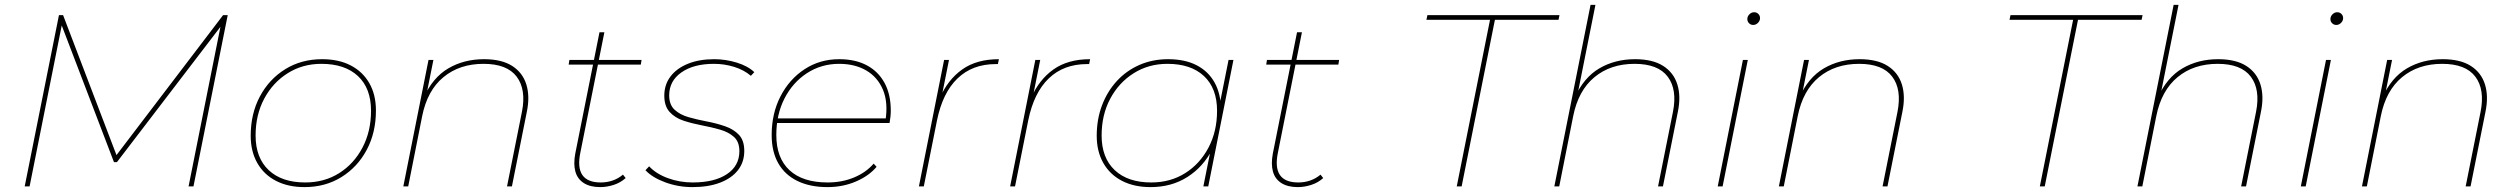

<svg xmlns="http://www.w3.org/2000/svg" viewBox="-20 -762 10282 785"><path d="M81 0 221 -700H238L460 -118L451 -121L892 -700H911L771 0H751L885 -671L894 -669L458 -99H446L227 -672L235 -671L101 0Z M1225 3Q1158 3 1108.5 -22.5Q1059 -48 1032 -95.5Q1005 -143 1005 -207Q1005 -297 1042.5 -367.5Q1080 -438 1146 -479Q1212 -520 1297 -520Q1365 -520 1414 -494.5Q1463 -469 1490 -422Q1517 -375 1517 -310Q1517 -220 1479.5 -149.5Q1442 -79 1376 -38Q1310 3 1225 3ZM1228 -16Q1306 -16 1366.5 -54Q1427 -92 1462 -158.5Q1497 -225 1497 -309Q1497 -401 1443.5 -451Q1390 -501 1294 -501Q1217 -501 1156 -462.5Q1095 -424 1060 -358Q1025 -292 1025 -208Q1025 -117 1078.5 -66.5Q1132 -16 1228 -16Z M1959 -520Q2031 -520 2074 -492.5Q2117 -465 2132 -416.5Q2147 -368 2134 -305L2073 0H2053L2114 -305Q2132 -396 2092.5 -448.5Q2053 -501 1957 -501Q1859 -501 1793 -446.5Q1727 -392 1706 -287L1649 0H1629L1732 -517H1752L1722 -367L1712 -362Q1749 -445 1813 -482.5Q1877 -520 1959 -520Z M2434 3Q2393 3 2367 -13.5Q2341 -30 2332.5 -60.5Q2324 -91 2332 -134L2431 -630H2451L2353 -139Q2340 -77 2361 -46.5Q2382 -16 2436 -16Q2462 -16 2485 -24Q2508 -32 2527 -48L2538 -34Q2517 -15 2489 -6Q2461 3 2434 3ZM2305 -498 2308 -517H2603L2600 -498Z M2811 3Q2753 3 2700 -16.5Q2647 -36 2619 -66L2634 -82Q2663 -51 2711 -33.5Q2759 -16 2812 -16Q2901 -16 2952 -50Q3003 -84 3003 -144Q3003 -182 2981 -202Q2959 -222 2924 -232Q2889 -242 2849.5 -249.5Q2810 -257 2775 -268.5Q2740 -280 2718 -304Q2696 -328 2696 -371Q2696 -416 2721.5 -449.5Q2747 -483 2793 -501.5Q2839 -520 2900 -520Q2947 -520 2992.5 -506Q3038 -492 3064 -467L3050 -452Q3022 -476 2982 -488.5Q2942 -501 2899 -501Q2816 -501 2766 -466Q2716 -431 2716 -372Q2716 -334 2738 -313.5Q2760 -293 2795 -283Q2830 -273 2869.5 -265.5Q2909 -258 2944 -246Q2979 -234 3001 -211Q3023 -188 3023 -145Q3023 -99 2997 -66Q2971 -33 2923.5 -15Q2876 3 2811 3Z M3363 3Q3292 3 3240.5 -22Q3189 -47 3162 -94.5Q3135 -142 3135 -210Q3135 -298 3171 -368Q3207 -438 3269.5 -479Q3332 -520 3411 -520Q3477 -520 3524 -495Q3571 -470 3596.5 -423Q3622 -376 3622 -310Q3622 -297 3620.5 -283.5Q3619 -270 3617 -259H3151L3155 -278H3608L3600 -267Q3612 -343 3590 -395Q3568 -447 3521.5 -474Q3475 -501 3411 -501Q3338 -501 3279.5 -463Q3221 -425 3187.5 -359.5Q3154 -294 3154 -210Q3154 -116 3208 -66Q3262 -16 3364 -16Q3423 -16 3472 -36.5Q3521 -57 3552 -93L3564 -80Q3533 -43 3479.5 -20Q3426 3 3363 3Z M3737 0 3840 -517H3860L3828 -357L3823 -362Q3855 -436 3914 -478Q3973 -520 4064 -520L4060 -500Q4058 -500 4055.5 -500Q4053 -500 4051 -500Q3956 -500 3895 -441.5Q3834 -383 3811 -270L3757 0Z M4110 0 4213 -517H4233L4201 -357L4196 -362Q4228 -436 4287 -478Q4346 -520 4437 -520L4433 -500Q4431 -500 4428.5 -500Q4426 -500 4424 -500Q4329 -500 4268 -441.5Q4207 -383 4184 -270L4130 0Z M4684 3Q4617 3 4567.5 -22.5Q4518 -48 4491 -95.5Q4464 -143 4464 -207Q4464 -274 4485.5 -331Q4507 -388 4546 -430.5Q4585 -473 4638.5 -496.5Q4692 -520 4756 -520Q4825 -520 4873 -495Q4921 -470 4946.5 -423.5Q4972 -377 4972 -312Q4973 -223 4936.5 -151.5Q4900 -80 4835 -38.5Q4770 3 4684 3ZM4687 -16Q4765 -16 4825.5 -54Q4886 -92 4921 -158.5Q4956 -225 4956 -309Q4956 -401 4902.5 -451Q4849 -501 4753 -501Q4676 -501 4615 -462.5Q4554 -424 4519 -358Q4484 -292 4484 -208Q4484 -117 4537.5 -66.5Q4591 -16 4687 -16ZM4900 0 4936 -180 4962 -250 4965 -327 5003 -517H5023L4920 0Z M5286 3Q5245 3 5219 -13.5Q5193 -30 5184.5 -60.5Q5176 -91 5184 -134L5283 -630H5303L5205 -139Q5192 -77 5213 -46.5Q5234 -16 5288 -16Q5314 -16 5337 -24Q5360 -32 5379 -48L5390 -34Q5369 -15 5341 -6Q5313 3 5286 3ZM5157 -498 5160 -517H5455L5452 -498Z M5936 0 6072 -681H5812L5816 -700H6356L6352 -681H6092L5956 0Z M6665 -520Q6737 -520 6780 -492.5Q6823 -465 6838 -416.5Q6853 -368 6840 -305L6779 0H6759L6820 -305Q6838 -396 6798.5 -448.5Q6759 -501 6663 -501Q6565 -501 6499 -446.5Q6433 -392 6412 -287L6355 0H6335L6483 -742H6503L6428 -367L6418 -362Q6455 -445 6519 -482.5Q6583 -520 6665 -520Z M7003 0 7106 -517H7126L7023 0ZM7148 -660Q7138 -660 7131 -667Q7124 -674 7124 -684Q7124 -695 7132.5 -703.5Q7141 -712 7152 -712Q7162 -712 7169 -705Q7176 -698 7176 -688Q7176 -677 7167.5 -668.5Q7159 -660 7148 -660Z M7583 -520Q7655 -520 7698 -492.5Q7741 -465 7756 -416.5Q7771 -368 7758 -305L7697 0H7677L7738 -305Q7756 -396 7716.5 -448.5Q7677 -501 7581 -501Q7483 -501 7417 -446.5Q7351 -392 7330 -287L7273 0H7253L7356 -517H7376L7346 -367L7336 -362Q7373 -445 7437 -482.5Q7501 -520 7583 -520Z M8320 0 8456 -681H8196L8200 -700H8740L8736 -681H8476L8340 0Z M9049 -520Q9121 -520 9164 -492.5Q9207 -465 9222 -416.5Q9237 -368 9224 -305L9163 0H9143L9204 -305Q9222 -396 9182.5 -448.5Q9143 -501 9047 -501Q8949 -501 8883 -446.5Q8817 -392 8796 -287L8739 0H8719L8867 -742H8887L8812 -367L8802 -362Q8839 -445 8903 -482.5Q8967 -520 9049 -520Z M9387 0 9490 -517H9510L9407 0ZM9532 -660Q9522 -660 9515 -667Q9508 -674 9508 -684Q9508 -695 9516.5 -703.5Q9525 -712 9536 -712Q9546 -712 9553 -705Q9560 -698 9560 -688Q9560 -677 9551.5 -668.5Q9543 -660 9532 -660Z M9967 -520Q10039 -520 10082 -492.5Q10125 -465 10140 -416.5Q10155 -368 10142 -305L10081 0H10061L10122 -305Q10140 -396 10100.5 -448.5Q10061 -501 9965 -501Q9867 -501 9801 -446.5Q9735 -392 9714 -287L9657 0H9637L9740 -517H9760L9730 -367L9720 -362Q9757 -445 9821 -482.5Q9885 -520 9967 -520Z"/></svg>

Font: Montserrat Thin Thin
Style: Italic
Weight: 250
Italic angle: -11.3°
Version: Version 9.000